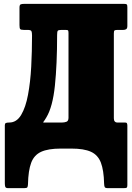

<svg xmlns="http://www.w3.org/2000/svg" viewBox="-20 -770 685 995"><path d="M570 -597V-157Q570 -135 589 -135H629Q636 -135 638 -130.5Q640 -126 640 -119V189.5Q640 200.5 636.2 202.8Q632.5 205 621 205H539Q525 205 522.5 199.2Q520 193.5 519.5 181.5Q518 112.5 502.8 72.8Q487.5 33 451.2 16.5Q415 0 350 0H295Q229.5 0 193 16.8Q156.5 33.5 141.5 73.8Q126.5 114 125 184.5Q124.5 196 121.8 200.5Q119 205 106 205H22Q9.5 205 7.2 197.8Q5 190.5 5 179.5V-121Q5 -129 9.5 -132Q14 -135 28 -135Q66 -135 89.5 -174.2Q113 -213.5 125.2 -279Q137.5 -344.5 141.8 -424.5Q146 -504.5 146 -585.5Q146 -602.5 142.8 -608.8Q139.5 -615 122.5 -615H103.5Q88 -615 84.5 -619.5Q81 -624 81 -640V-730Q81 -744.5 86.8 -747.2Q92.5 -750 106 -750H622Q633.5 -750 636.8 -747.2Q640 -744.5 640 -733V-636Q640 -623 634.2 -619Q628.5 -615 619 -615H589Q577 -615 573.5 -612.2Q570 -609.5 570 -597ZM298.5 -615Q282.5 -615 279.2 -610.2Q276 -605.5 276 -589Q276 -436 264.5 -326Q253 -216 220.5 -162Q210.5 -145 206 -139.8Q201.5 -134.5 207.5 -134.8Q213.5 -135 234.5 -135H301Q314 -135 324.5 -139Q335 -143 335 -160V-598Q335 -608 333.2 -611.5Q331.5 -615 320 -615Z"/></svg>

Font: Besley* Condensed Fatface
Style: Regular
Weight: 900
Width: 3
Designer: Owen Earl
Foundry: indestructible type*
Version: Version 3.000; ttfautohint (v1.8.3)